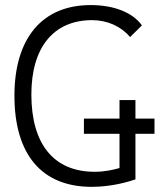

<svg xmlns="http://www.w3.org/2000/svg" viewBox="-20 -723 626 753"><path d="M339.4 9.8C419.4 9.8 485.4 -10.7 511.2 -19.5V-198.2H585.9V-257.8H511.2V-330.6H448.7V-257.8H309.1V-198.2H448.7V-64C422.9 -56.6 390.1 -49.3 351.1 -49.3C191.4 -49.3 103 -157.2 103 -352.5C103 -537.6 190.4 -644 341.3 -644C400.9 -644 455.1 -619.6 490.2 -577.6L536.6 -623.5C500 -674.3 426.8 -703.1 335.4 -703.1C146 -703.1 36.6 -573.7 36.6 -347.7C36.6 -116.7 144 9.8 339.4 9.8Z"/></svg>

Font: Cascadia Mono NF Light
Style: Regular
Weight: 300
Monospace: yes
Designer: Aaron Bell
Foundry: Saja Typeworks
Version: Version 2404.023